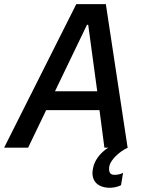

<svg xmlns="http://www.w3.org/2000/svg" viewBox="-63 -720 688 936"><path d="M-43 0H74L162 -183H422L446 0H464C422 28 396 65 390 103C380 154 405 190 461 195C482 197 507 193 527 183L537 122C524 131 503 133 491 132C472 131 466 116 470 90C476 60 518 19 560 0L559 -1L453 -700H309ZM205 -275 361 -599H367L411 -275Z"/></svg>

Font: Fixel Text 20240404 Medium
Style: Italic
Weight: 500
Width: 4
Italic angle: -10°
Designer: AlfaBravo + MacPaw
Foundry: Kyrylo Tkachov, Marchela Mozhyna, Serhii Makarenko, Maria Weinstein, Zakhar Kryvoshyya
Version: Version 1.211;Glyphs 3.2 (3225)